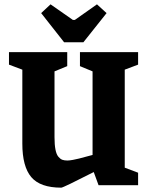

<svg xmlns="http://www.w3.org/2000/svg" viewBox="-20 -846 681 877"><path d="M272.9 -652.8 168 -786.1 210.9 -826.2 313 -754.9H321.8L422.9 -826.2L466.8 -786.1L360.8 -652.8ZM259.8 11.2Q163.6 11.2 122.8 -37.1Q82 -85.4 82 -189.9V-527.8L21 -550.8V-607.9H287.1V-543.9L229 -520V-219.2Q229 -184.6 233.4 -162.6Q237.8 -140.6 246.6 -130.1Q255.4 -119.6 264.6 -116.2Q273.9 -112.8 288.1 -112.8Q296.9 -112.8 313 -115.7Q329.1 -118.7 341.1 -121.8Q353 -125 375.2 -130.9Q397.5 -136.7 402.8 -138.2V-520L345.2 -543.9V-607.9H610.8V-550.8L549.8 -527.8V-80.1L610.8 -57.1V0H430.2L408.2 -60.1Q268.6 11.2 259.8 11.2Z"/></svg>

Font: Grenze
Style: Bold
Weight: 700
Designer: Renata Polastri
Foundry: Omnibus-Type
Version: Version 1.002;PS 001.002;hotconv 1.0.88;makeotf.lib2.5.64775